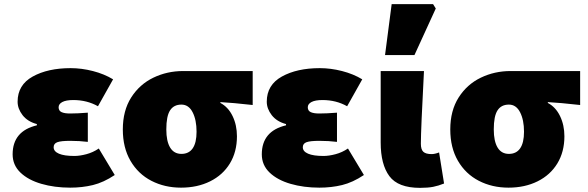

<svg xmlns="http://www.w3.org/2000/svg" viewBox="-20 -893 2837 927"><path d="M41 -148Q41 -260 158 -288V-294Q113 -306 89 -337Q65 -368 65 -402Q65 -483 138 -523.5Q211 -564 321 -564Q374 -564 428.5 -550Q483 -536 526 -510L453 -380Q400 -410 334 -410Q299 -410 281 -400.5Q263 -391 263 -375Q263 -358 277.5 -351.5Q292 -345 318 -345Q354 -345 404 -349V-208Q364 -213 319 -213Q275 -213 257 -206.5Q239 -200 239 -182Q239 -162 264.5 -151Q290 -140 339 -140Q365 -140 397 -148.5Q429 -157 457 -176L534 -48Q480 -12 428.5 0.5Q377 13 319 13Q243 13 179.5 -5.5Q116 -24 78.5 -60Q41 -96 41 -148Z M573 -268Q573 -359 613.5 -422.5Q654 -486 720.5 -518Q787 -550 864 -550H1200V-386Q1102 -397 1044 -400V-396Q1082 -376 1103 -332.5Q1124 -289 1124 -235Q1124 -160 1090 -104Q1056 -48 994.5 -17.5Q933 13 854 13Q775 13 711 -20Q647 -53 610 -116.5Q573 -180 573 -268ZM929 -257Q929 -314 910 -351Q891 -388 856 -388Q819 -388 801 -360Q783 -332 783 -268Q783 -211 801.5 -180.5Q820 -150 856 -150Q892 -150 910.5 -177Q929 -204 929 -257Z M1244 -148Q1244 -260 1361 -288V-294Q1316 -306 1292 -337Q1268 -368 1268 -402Q1268 -483 1341 -523.5Q1414 -564 1524 -564Q1577 -564 1631.5 -550Q1686 -536 1729 -510L1656 -380Q1603 -410 1537 -410Q1502 -410 1484 -400.5Q1466 -391 1466 -375Q1466 -358 1480.5 -351.5Q1495 -345 1521 -345Q1557 -345 1607 -349V-208Q1567 -213 1522 -213Q1478 -213 1460 -206.5Q1442 -200 1442 -182Q1442 -162 1467.5 -151Q1493 -140 1542 -140Q1568 -140 1600 -148.5Q1632 -157 1660 -176L1737 -48Q1683 -12 1631.5 0.5Q1580 13 1522 13Q1446 13 1382.5 -5.5Q1319 -24 1281.5 -60Q1244 -96 1244 -148Z M1818 -205V-550H2027Q2012 -265 2012 -199Q2012 -171 2024 -160Q2036 -149 2064 -149Q2079 -149 2100 -157L2124 -7Q2097 4 2071.5 9Q2046 14 2008 14Q1902 14 1860 -42.5Q1818 -99 1818 -205ZM1871 -873H2071L2084 -852L1981 -627H1839Z M2154 -268Q2154 -359 2194.5 -422.5Q2235 -486 2301.5 -518Q2368 -550 2445 -550H2781V-386Q2683 -397 2625 -400V-396Q2663 -376 2684 -332.5Q2705 -289 2705 -235Q2705 -160 2671 -104Q2637 -48 2575.5 -17.5Q2514 13 2435 13Q2356 13 2292 -20Q2228 -53 2191 -116.5Q2154 -180 2154 -268ZM2510 -257Q2510 -314 2491 -351Q2472 -388 2437 -388Q2400 -388 2382 -360Q2364 -332 2364 -268Q2364 -211 2382.5 -180.5Q2401 -150 2437 -150Q2473 -150 2491.5 -177Q2510 -204 2510 -257Z"/></svg>

Font: Nebula Sans Black
Style: Regular
Weight: 900
Designer: Paul D. Hunt for Adobe (as Source Sans)
Foundry: Nebula Entertainment & Broadcasting LLC
Version: Version 1.010